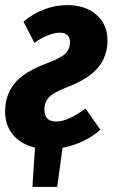

<svg xmlns="http://www.w3.org/2000/svg" viewBox="-23 -568 441 752"><path d="M370 -60Q340 -33 302 -15Q264 3 222 11L201 164H104L114 10Q59 -3 28 -40Q-3 -77 -3 -131Q-3 -194 32.5 -239.5Q68 -285 160 -320Q216 -341 233.5 -358.5Q251 -376 251 -403Q251 -421 240.5 -430.5Q230 -440 212 -440Q190 -440 163 -429Q136 -418 112 -400L69 -483Q105 -514 149.5 -531Q194 -548 240 -548Q312 -548 355 -510Q398 -472 398 -410Q398 -349 362.5 -305Q327 -261 246 -229Q188 -207 169.5 -187.5Q151 -168 151 -138Q151 -92 197 -92Q222 -92 252.5 -106.5Q283 -121 312 -143Z"/></svg>

Font: Fira Sans Extra Condensed
Style: Bold Italic
Weight: 700
Width: 3
Italic angle: -8°
Designer: Carrois Corporate & Edenspiekermann AG
Foundry: Carrois Corporate GbR & Edenspiekermann AG
Version: Version 4.203